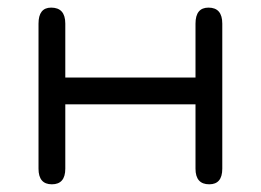

<svg xmlns="http://www.w3.org/2000/svg" viewBox="-20 -477 685 504"><path d="M151.4 -34.2Q151.4 6.8 116.2 6.8Q81.1 6.8 81.1 -34.2V-415Q81.1 -457 114.3 -457Q151.4 -457 151.4 -415V-273.4H493.2V-415Q493.2 -457 527.3 -457Q563.5 -457 563.5 -415V-34.2Q563.5 6.8 529.3 6.8Q493.2 6.8 493.2 -34.2V-203.1H151.4Z"/></svg>

Font: Jura
Style: DemiBold
Weight: 600
Version: Version 2.4